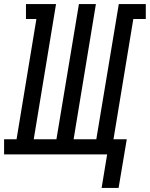

<svg xmlns="http://www.w3.org/2000/svg" viewBox="-62 -755 733 939"><path d="M518 164H435L462 0H-42V-74H19L116 -662H65V-735H212L103 -74H214L324 -735H407L298 -74H409L519 -735H651V-662H590L493 -74H558Z"/></svg>

Font: Iosevka Curly Slab Extended
Style: Italic
Weight: 400
Width: 7
Italic angle: -9°
Monospace: yes
Designer: Belleve Invis
Foundry: Belleve Invis
Version: Version 11.1.0; ttfautohint (v1.8.3)